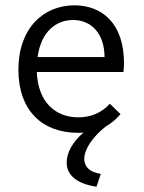

<svg xmlns="http://www.w3.org/2000/svg" viewBox="-20 -488 540 720"><path d="M272 10C279 10 286 10 293 9C252 45 230 84 230 122C230 173 276 203 342 212L358 164C315 158 296 136 296 108C296 72 327 25 377 -14C398 -26 416 -41 432 -60L392 -99C361 -65 321 -48 274 -48C192 -48 123 -100 118 -218H443C444 -229 445 -240 445 -251C445 -400 363 -468 259 -468C143 -468 49 -382 49 -227C49 -74 138 10 272 10ZM121 -274C134 -370 191 -413 254 -413C325 -413 372 -359 372 -274Z"/></svg>

Font: Inconsolata
Style: Regular
Weight: 400
Monospace: yes
Designer: Raph Levien, Cyreal, Brenton Simpson
Foundry: Raph Levien, Cyreal, Google
Version: Version 3.100